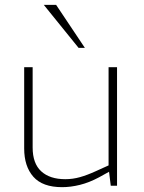

<svg xmlns="http://www.w3.org/2000/svg" viewBox="-20 -768 594 794"><path d="M237 6Q156 6 118 -37Q80 -80 80 -154V-490H115V-158Q115 -92 150.5 -59.5Q186 -27 250 -27Q281 -27 311 -35.5Q341 -44 376 -60L429 -84V-490H464V0H438L430 -66L437 -61L390 -35Q349 -13 310.5 -3.5Q272 6 237 6ZM305 -570 161 -748H212L331 -570Z"/></svg>

Font: REM Thin
Style: Regular
Weight: 250
Designer: Octavio Pardo
Foundry: Ashler Design
Version: Version 1.005;gftools[0.9.28]